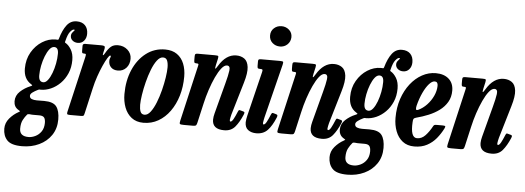

<svg xmlns="http://www.w3.org/2000/svg" viewBox="-139 -949 3782 1384"><g transform="rotate(5 1751.5 -257.5)"><path d="M-80.5 139.5Q-80.5 97.5 -52.5 64.5Q-24.5 31.5 11.5 12Q22.5 5.5 21.8 4.5Q21 3.5 13 -1.5Q-7.5 -13 -15.8 -28.8Q-24 -44.5 -24 -64Q-24 -106 8 -135.5Q40 -165 80 -181Q93.5 -186.5 93 -189Q92.5 -191.5 83.5 -197Q29.5 -230.5 29.5 -305.5Q29.5 -372 59.2 -423.2Q89 -474.5 135.5 -503.8Q182 -533 232 -533Q236.5 -533 238.2 -532.8Q240 -532.5 242 -532.5Q248 -532 250.2 -532.5Q252.5 -533 255 -540Q273 -603.5 300.8 -640Q328.5 -676.5 372.5 -676.5Q412 -676.5 433.5 -654.2Q455 -632 455 -593.5Q455 -563 438 -542.8Q421 -522.5 393.5 -522.5Q370.5 -522.5 355 -535.5Q339.5 -548.5 339.5 -568.5Q339.5 -583 348.2 -593.5Q357 -604 362 -609.8Q367 -615.5 356 -615.5Q346 -615.5 330.2 -596Q314.5 -576.5 303.5 -530Q302 -523.5 301 -520.5Q300 -517.5 304.5 -515Q327.5 -502.5 346.2 -471.8Q365 -441 365 -395Q365 -342 346.5 -299.2Q328 -256.5 297.5 -226Q267 -195.5 230.2 -179.2Q193.5 -163 157 -163Q154 -163 148 -163.5Q143 -163.5 133 -158Q115.5 -149.5 99.2 -137.8Q83 -126 83 -113.5Q83 -96.5 98.2 -90.2Q113.5 -84 135 -84Q142.5 -84 161.5 -84.2Q180.5 -84.5 188.5 -84.5Q254.5 -84.5 278 -53Q301.5 -21.5 301.5 40Q301.5 105.5 268.8 153.8Q236 202 180.5 228.2Q125 254.5 57.5 254.5Q-21 254.5 -50.8 222.5Q-80.5 190.5 -80.5 139.5ZM137 -266.5Q136.5 -218 170.5 -218Q187.5 -218 203.2 -238.5Q219 -259 231.2 -291.5Q243.5 -324 250.5 -361.2Q257.5 -398.5 257.5 -432Q258 -478 227 -478Q209 -478 193 -457.5Q177 -437 164.2 -404.5Q151.5 -372 144.2 -335.2Q137 -298.5 137 -266.5ZM74.5 24.5Q59.5 41.5 46.5 65.8Q33.5 90 33.5 129.5Q33.5 184.5 98.5 184.5Q122 184.5 147.2 172.5Q172.5 160.5 189.8 136Q207 111.5 207.5 74Q207.5 46 197.8 34Q188 22 162.5 22H121.5Q114.5 22 109.2 21.8Q104 21.5 91 20Q79.5 19 74.5 24.5Z M447.5 -520H562Q580 -520 586.2 -516Q592.5 -512 589.5 -497L583 -469Q578.5 -449 582.8 -449.8Q587 -450.5 595.5 -465.5Q614 -498.5 633.2 -514.8Q652.5 -531 684 -531Q725.5 -531 754 -505.2Q782.5 -479.5 782.5 -441.5Q782.5 -401 758.8 -375Q735 -349 698.5 -349Q666.5 -349 648.8 -366.8Q631 -384.5 631 -413Q631.5 -427.5 635.2 -434.2Q639 -441 639 -447Q639 -452 634 -452Q628 -452 614.8 -430.5Q601.5 -409 585.5 -373.2Q569.5 -337.5 554.2 -293.5Q539 -249.5 529 -204L487.5 -22.5Q484.5 -8.5 481 -4.2Q477.5 0 460.5 0H382Q365 0 362.2 -4.8Q359.5 -9.5 362.5 -22L456.5 -426Q460 -442 458.5 -446Q457 -450 444.5 -450H443Q433.5 -450 431.5 -454.5Q429.5 -459 429.5 -472.5V-504.5Q429.5 -520 447.5 -520Z M760.5 -184.5Q760.5 -282 794.2 -360.2Q828 -438.5 887.8 -484.2Q947.5 -530 1025.5 -530Q1077.5 -530 1111.8 -505.8Q1146 -481.5 1162.5 -440Q1179 -398.5 1179 -347Q1179 -273 1159.8 -208.5Q1140.5 -144 1105.2 -94.8Q1070 -45.5 1021.5 -17.8Q973 10 914.5 10Q862.5 10 828.2 -16.8Q794 -43.5 777.2 -87.8Q760.5 -132 760.5 -184.5ZM880 -117.5Q880 -87 887.8 -67.8Q895.5 -48.5 917.5 -48.5Q940.5 -48.5 961 -75.5Q981.5 -102.5 998.5 -145.2Q1015.5 -188 1027.8 -236.5Q1040 -285 1046.8 -329.2Q1053.5 -373.5 1053.5 -402.5Q1053.5 -433 1045.5 -452.2Q1037.5 -471.5 1015 -471.5Q992.5 -471.5 972 -444.5Q951.5 -417.5 934.8 -374.5Q918 -331.5 905.8 -282.8Q893.5 -234 886.8 -190Q880 -146 880 -117.5Z M1264 -520H1385.5Q1406.5 -520 1409.8 -516.2Q1413 -512.5 1409.5 -495.5L1399 -449Q1393.5 -423.5 1397.5 -423.8Q1401.5 -424 1414 -445Q1466 -532 1540 -532Q1574.5 -532 1598.8 -514.8Q1623 -497.5 1628.2 -455.8Q1633.5 -414 1611.5 -341L1541.5 -104.5Q1539.5 -97.5 1536.5 -82.8Q1533.5 -68 1533.5 -64.5Q1533.5 -53.5 1539 -53.5Q1549 -53.5 1560.2 -73.8Q1571.5 -94 1585.5 -128Q1589.5 -137.5 1592.5 -140.2Q1595.5 -143 1604 -140L1625.5 -134Q1633.5 -131.5 1634 -127Q1634.5 -122.5 1630 -111Q1606.5 -55.5 1577.8 -21.2Q1549 13 1499 13Q1413 13 1413 -56.5Q1413 -66 1415 -78.8Q1417 -91.5 1420 -102L1478.5 -324Q1494.5 -383 1499.2 -418.5Q1504 -454 1479 -454Q1460 -454 1439.5 -428.2Q1419 -402.5 1399.2 -360Q1379.5 -317.5 1362.8 -266.8Q1346 -216 1335 -166.5L1303 -26.5Q1300 -12.5 1295.5 -6.2Q1291 0 1273.5 0H1206.5Q1182.5 0 1178 -4.5Q1173.5 -9 1178 -27.5L1271.5 -431.5Q1275 -444.5 1272 -447.2Q1269 -450 1262 -450H1258Q1246 -450 1243.5 -455Q1241 -460 1241 -473.5V-497Q1241 -512.5 1245 -516.2Q1249 -520 1264 -520Z M1769.5 -697Q1769.5 -729.5 1792.2 -750Q1815 -770.5 1847 -770.5Q1878.5 -770.5 1901.5 -750Q1924.5 -729.5 1924 -697Q1922.5 -664.5 1900.5 -644Q1878.5 -623.5 1847 -623.5Q1815 -623.5 1792.2 -644Q1769.5 -664.5 1769.5 -697ZM1878 -493.5 1781 -105Q1779.5 -98.5 1776.5 -83.2Q1773.5 -68 1773.5 -64.5Q1773.5 -53.5 1778.5 -53.5Q1789 -53.5 1800.2 -74.2Q1811.5 -95 1825.5 -129.5Q1829.5 -138 1832.5 -140.5Q1835.5 -143 1843.5 -140.5L1863.5 -134.5Q1872 -132 1872.5 -126.8Q1873 -121.5 1869.5 -112Q1844 -50 1813.2 -17.8Q1782.5 14.5 1731.5 14.5Q1696 14.5 1672.5 -2.8Q1649 -20 1649 -58Q1649 -67.5 1651.5 -81.8Q1654 -96 1656.5 -106.5L1735.5 -429.5Q1738.5 -442.5 1736.2 -446.2Q1734 -450 1722 -450H1720Q1706.5 -450 1702.8 -453.5Q1699 -457 1699 -471V-502.5Q1699 -514 1703.5 -517Q1708 -520 1719 -520H1855.5Q1876 -520 1879.2 -515.8Q1882.5 -511.5 1878 -493.5Z M1970.5 -520H2092Q2113 -520 2116.2 -516.2Q2119.5 -512.5 2116 -495.5L2105.5 -449Q2100 -423.5 2104 -423.8Q2108 -424 2120.5 -445Q2172.5 -532 2246.5 -532Q2281 -532 2305.2 -514.8Q2329.5 -497.5 2334.8 -455.8Q2340 -414 2318 -341L2248 -104.5Q2246 -97.5 2243 -82.8Q2240 -68 2240 -64.5Q2240 -53.5 2245.5 -53.5Q2255.5 -53.5 2266.8 -73.8Q2278 -94 2292 -128Q2296 -137.5 2299 -140.2Q2302 -143 2310.5 -140L2332 -134Q2340 -131.5 2340.5 -127Q2341 -122.5 2336.5 -111Q2313 -55.5 2284.2 -21.2Q2255.5 13 2205.5 13Q2119.5 13 2119.5 -56.5Q2119.5 -66 2121.5 -78.8Q2123.5 -91.5 2126.5 -102L2185 -324Q2201 -383 2205.8 -418.5Q2210.5 -454 2185.5 -454Q2166.5 -454 2146 -428.2Q2125.5 -402.5 2105.8 -360Q2086 -317.5 2069.2 -266.8Q2052.5 -216 2041.5 -166.5L2009.5 -26.5Q2006.5 -12.5 2002 -6.2Q1997.5 0 1980 0H1913Q1889 0 1884.5 -4.5Q1880 -9 1884.5 -27.5L1978 -431.5Q1981.5 -444.5 1978.5 -447.2Q1975.5 -450 1968.5 -450H1964.5Q1952.5 -450 1950 -455Q1947.5 -460 1947.5 -473.5V-497Q1947.5 -512.5 1951.5 -516.2Q1955.5 -520 1970.5 -520Z M2273 139.5Q2273 97.5 2301 64.5Q2329 31.5 2365 12Q2376 5.5 2375.2 4.5Q2374.5 3.5 2366.5 -1.5Q2346 -13 2337.8 -28.8Q2329.5 -44.5 2329.5 -64Q2329.5 -106 2361.5 -135.5Q2393.5 -165 2433.5 -181Q2447 -186.5 2446.5 -189Q2446 -191.5 2437 -197Q2383 -230.5 2383 -305.5Q2383 -372 2412.8 -423.2Q2442.5 -474.5 2489 -503.8Q2535.5 -533 2585.5 -533Q2590 -533 2591.8 -532.8Q2593.5 -532.5 2595.5 -532.5Q2601.5 -532 2603.8 -532.5Q2606 -533 2608.5 -540Q2626.5 -603.5 2654.2 -640Q2682 -676.5 2726 -676.5Q2765.5 -676.5 2787 -654.2Q2808.5 -632 2808.5 -593.5Q2808.5 -563 2791.5 -542.8Q2774.5 -522.5 2747 -522.5Q2724 -522.5 2708.5 -535.5Q2693 -548.5 2693 -568.5Q2693 -583 2701.8 -593.5Q2710.5 -604 2715.5 -609.8Q2720.5 -615.5 2709.5 -615.5Q2699.5 -615.5 2683.8 -596Q2668 -576.5 2657 -530Q2655.5 -523.5 2654.5 -520.5Q2653.5 -517.5 2658 -515Q2681 -502.5 2699.8 -471.8Q2718.5 -441 2718.5 -395Q2718.5 -342 2700 -299.2Q2681.5 -256.5 2651 -226Q2620.5 -195.5 2583.8 -179.2Q2547 -163 2510.5 -163Q2507.5 -163 2501.5 -163.5Q2496.5 -163.5 2486.5 -158Q2469 -149.5 2452.8 -137.8Q2436.5 -126 2436.5 -113.5Q2436.5 -96.5 2451.8 -90.2Q2467 -84 2488.5 -84Q2496 -84 2515 -84.2Q2534 -84.5 2542 -84.5Q2608 -84.5 2631.5 -53Q2655 -21.5 2655 40Q2655 105.5 2622.2 153.8Q2589.5 202 2534 228.2Q2478.5 254.5 2411 254.5Q2332.5 254.5 2302.8 222.5Q2273 190.5 2273 139.5ZM2490.5 -266.5Q2490 -218 2524 -218Q2541 -218 2556.8 -238.5Q2572.5 -259 2584.8 -291.5Q2597 -324 2604 -361.2Q2611 -398.5 2611 -432Q2611.5 -478 2580.5 -478Q2562.5 -478 2546.5 -457.5Q2530.5 -437 2517.8 -404.5Q2505 -372 2497.8 -335.2Q2490.5 -298.5 2490.5 -266.5ZM2428 24.5Q2413 41.5 2400 65.8Q2387 90 2387 129.5Q2387 184.5 2452 184.5Q2475.5 184.5 2500.8 172.5Q2526 160.5 2543.2 136Q2560.5 111.5 2561 74Q2561 46 2551.2 34Q2541.5 22 2516 22H2475Q2468 22 2462.8 21.8Q2457.5 21.5 2444.5 20Q2433 19 2428 24.5Z M2722 -184.5Q2722 -259 2743.2 -322Q2764.5 -385 2801.2 -431.8Q2838 -478.5 2885 -504.2Q2932 -530 2984 -530Q3043.5 -530 3078 -499.2Q3112.5 -468.5 3112.5 -414.5Q3112.5 -367.5 3091.5 -331.8Q3070.5 -296 3035.5 -270.2Q3000.5 -244.5 2957.8 -227Q2915 -209.5 2870.5 -198Q2857 -194.5 2852.5 -188.5Q2848 -182.5 2847.5 -163.5Q2840.5 -51 2889 -51Q2923 -51 2949.2 -78.8Q2975.5 -106.5 2997.5 -147.5Q3001.5 -155 3006.5 -157Q3011.5 -159 3023.5 -159H3063.5Q3080.5 -159 3083.8 -155.5Q3087 -152 3080.5 -138.5Q3060.5 -99 3032.8 -65.2Q3005 -31.5 2966 -10.8Q2927 10 2874.5 10Q2823 10 2789.2 -16.8Q2755.5 -43.5 2738.8 -87.8Q2722 -132 2722 -184.5ZM2880.5 -256Q2914 -271.5 2942 -301.2Q2970 -331 2986.8 -367.5Q3003.5 -404 3004 -440Q3004.5 -470 2981 -470Q2962 -470 2940.5 -446Q2919 -422 2899.2 -380Q2879.5 -338 2866 -285Q2862 -267.5 2863.8 -258.8Q2865.5 -250 2880.5 -256Z M3199.5 -520H3321Q3342 -520 3345.2 -516.2Q3348.5 -512.5 3345 -495.5L3334.5 -449Q3329 -423.5 3333 -423.8Q3337 -424 3349.5 -445Q3401.5 -532 3475.5 -532Q3510 -532 3534.2 -514.8Q3558.5 -497.5 3563.8 -455.8Q3569 -414 3547 -341L3477 -104.5Q3475 -97.5 3472 -82.8Q3469 -68 3469 -64.5Q3469 -53.5 3474.5 -53.5Q3484.5 -53.5 3495.8 -73.8Q3507 -94 3521 -128Q3525 -137.5 3528 -140.2Q3531 -143 3539.5 -140L3561 -134Q3569 -131.5 3569.5 -127Q3570 -122.5 3565.5 -111Q3542 -55.5 3513.2 -21.2Q3484.5 13 3434.5 13Q3348.5 13 3348.5 -56.5Q3348.5 -66 3350.5 -78.8Q3352.5 -91.5 3355.5 -102L3414 -324Q3430 -383 3434.8 -418.5Q3439.5 -454 3414.5 -454Q3395.5 -454 3375 -428.2Q3354.5 -402.5 3334.8 -360Q3315 -317.5 3298.2 -266.8Q3281.5 -216 3270.5 -166.5L3238.5 -26.5Q3235.5 -12.5 3231 -6.2Q3226.5 0 3209 0H3142Q3118 0 3113.5 -4.5Q3109 -9 3113.5 -27.5L3207 -431.5Q3210.5 -444.5 3207.5 -447.2Q3204.5 -450 3197.5 -450H3193.5Q3181.5 -450 3179 -455Q3176.5 -460 3176.5 -473.5V-497Q3176.5 -512.5 3180.5 -516.2Q3184.5 -520 3199.5 -520Z"/></g></svg>

Font: Besley* Condensed Semi
Style: Italic
Weight: 600
Width: 3
Italic angle: -13°
Designer: Owen Earl
Foundry: indestructible type*
Version: Version 3.000; ttfautohint (v1.8.3)